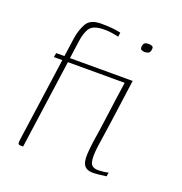

<svg xmlns="http://www.w3.org/2000/svg" viewBox="-99 -592 646 682"><g transform="rotate(20 224.0 -251.0)"><path d="M56 -352H87L97 -423Q102 -456 116 -480.5Q130 -505 170 -505Q193 -505 209.5 -503.5Q226 -502 235.5 -500Q245 -498 245 -498L243 -482Q243 -482 238.5 -483Q234 -484 226.5 -485.5Q219 -487 209.5 -488Q200 -489 189 -489Q149 -489 135.5 -472Q122 -455 117 -417L108 -352H324L322 -336H106L59 0H50Q43 0 41 -3Q39 -6 40 -16L85 -336H53ZM345 -352Q338 -300 332.5 -260.5Q327 -221 321.5 -181Q316 -141 308 -89Q303 -49 308 -30.5Q313 -12 339 -12Q344 -12 358 -13.5Q372 -15 376 -17L374 -2Q369 -1 350.5 1Q332 3 325 3Q309 3 300 -2Q291 -7 287 -16.5Q283 -26 282.5 -39Q282 -52 283.5 -67Q285 -82 287 -99Q295 -149 300 -187.5Q305 -226 310.5 -264.5Q316 -303 323 -352Q328 -352 334 -352Q340 -352 345 -352ZM333 -479Q335 -490 340.5 -492.5Q346 -495 353 -495Q361 -495 367 -492.5Q373 -490 371 -479Q369 -468 362.5 -465.5Q356 -463 350 -463Q344 -463 338 -465.5Q332 -468 333 -479Z"/></g></svg>

Font: Genos Thin
Style: Italic
Weight: 100
Italic angle: -8°
Designer: Robert E. Leuschke
Foundry: Robert E. Leuschke
Version: Version 1.010